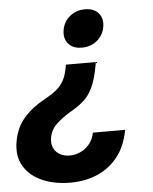

<svg xmlns="http://www.w3.org/2000/svg" viewBox="-56 -593 666 836"><g transform="rotate(-5 277.0 -174.5)"><path d="M373.9 -315 371.9 -303.5Q361 -241.3 344.1 -205.6Q327.1 -169.9 303.1 -148.9Q279 -127.9 246.2 -109.3Q209.9 -88.2 183.2 -63.1Q156.5 -38.1 150.8 -2.5Q146.7 22.5 155.5 41.2Q164.3 59.9 182.8 70.3Q201.3 80.7 225.8 80.7Q249.6 80.7 272.2 70.4Q294.9 60.2 311.6 40Q328.3 19.9 334.4 -9.8H475.1Q462.7 60.5 426.1 106.7Q389.6 153 336.2 175.8Q282.8 198.6 218.8 198.6Q149 198.6 95.6 175.2Q42.2 151.7 15.8 107.7Q-10.6 63.7 -0.6 2.3Q9.7 -60 46 -101.6Q82.2 -143.2 137.2 -172.8Q168.4 -189.9 189.1 -206.5Q209.7 -223 222.3 -245.7Q234.8 -268.5 241.1 -303.5L243.1 -315ZM346.4 -547.9Q384.8 -547.9 405.1 -525.1Q425.5 -502.2 419.5 -465.4Q413.5 -428.5 385.5 -405.5Q357.5 -382.6 319.1 -382.6Q281.2 -382.6 260.7 -405.5Q240.2 -428.5 246.2 -465.4Q252.2 -502.2 280.3 -525.1Q308.4 -547.9 346.4 -547.9Z"/></g></svg>

Font: Inter
Style: Italic
Weight: 400
Italic angle: -9.3988°
Designer: Rasmus Andersson
Foundry: rsms
Version: Version 4.001;git-66647c0bb